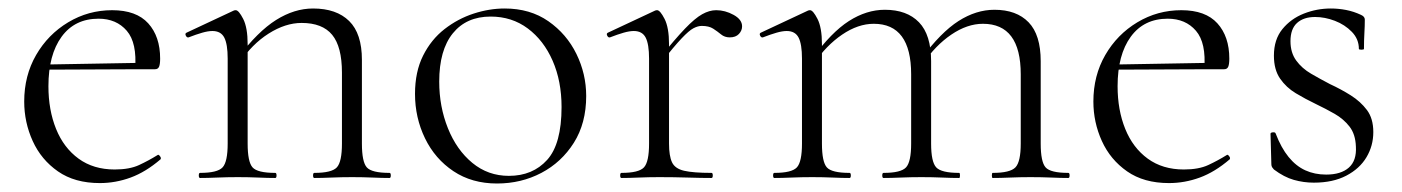

<svg xmlns="http://www.w3.org/2000/svg" viewBox="-20 -419 3300 452"><path d="M215 12Q156 12 116.5 -15.5Q77 -43 57 -87Q37 -131 37 -180Q37 -241 65 -289.5Q93 -338 140.5 -366.5Q188 -395 244 -395Q301 -395 329 -364Q357 -333 357 -281Q357 -268 354.5 -262Q352 -256 345 -256H298Q303 -318 278.5 -346.5Q254 -375 212 -375Q156 -375 125 -332.5Q94 -290 94 -216Q94 -160 112 -115.5Q130 -71 165 -45.5Q200 -20 250 -20Q285 -20 307.5 -30.5Q330 -41 351 -54Q353 -56 356.5 -51.5Q360 -47 358 -44Q323 -14 287.5 -1Q252 12 215 12ZM81 -255 80 -267 308 -271V-256Z M720 0Q717 0 717 -6Q717 -12 720 -12Q761 -12 773 -25Q785 -38 785 -81V-248Q785 -309 762 -337Q739 -365 690 -365Q652 -365 612.5 -340Q573 -315 544 -271L540 -283Q587 -345 630 -372Q673 -399 717 -399Q772 -399 802 -369.5Q832 -340 832 -278V-81Q832 -38 843.5 -25Q855 -12 897 -12Q900 -12 900 -6Q900 0 897 0Q880 0 857 -1Q834 -2 809 -2Q784 -2 760.5 -1Q737 0 720 0ZM451 0Q448 0 448 -6Q448 -12 451 -12Q492 -12 504 -25Q516 -38 516 -81V-281Q516 -315 508 -330.5Q500 -346 480 -346Q470 -346 456 -342Q442 -338 424 -331Q420 -330 417.5 -335Q415 -340 419 -342L530 -394Q532 -395 535 -395Q542 -395 552.5 -374.5Q563 -354 563 -315V-81Q563 -38 574.5 -25Q586 -12 628 -12Q631 -12 631 -6Q631 0 628 0Q611 0 588 -1Q565 -2 540 -2Q515 -2 491.5 -1Q468 0 451 0Z M1150 13Q1091 13 1047.5 -16Q1004 -45 980.5 -93.5Q957 -142 957 -198Q957 -250 976 -288Q995 -326 1026.5 -350.5Q1058 -375 1095 -387Q1132 -399 1168 -399Q1228 -399 1271 -369Q1314 -339 1337 -292Q1360 -245 1360 -193Q1360 -129 1331 -83Q1302 -37 1254.5 -12Q1207 13 1150 13ZM1178 -5Q1234 -5 1268 -42.5Q1302 -80 1302 -167Q1302 -228 1281 -276Q1260 -324 1222.5 -352Q1185 -380 1135 -380Q1078 -380 1046 -340.5Q1014 -301 1014 -227Q1014 -168 1034.5 -117Q1055 -66 1092 -35.5Q1129 -5 1178 -5Z M1536 -271 1532 -281Q1569 -327 1592.5 -351.5Q1616 -376 1633 -385.5Q1650 -395 1666 -395Q1687 -395 1707 -384Q1727 -373 1727 -357Q1727 -347 1719.5 -339Q1712 -331 1698 -331Q1686 -331 1677.5 -338Q1669 -345 1659 -351.5Q1649 -358 1632 -358Q1623 -358 1612.5 -352.5Q1602 -347 1584.5 -328.5Q1567 -310 1536 -271ZM1443 0Q1440 0 1440 -6Q1440 -12 1443 -12Q1484 -12 1496 -25Q1508 -38 1508 -81V-281Q1508 -315 1500 -330.5Q1492 -346 1472 -346Q1462 -346 1448 -342Q1434 -338 1416 -331Q1412 -330 1409.5 -335Q1407 -340 1411 -342L1522 -394Q1524 -395 1527 -395Q1534 -395 1544.5 -374.5Q1555 -354 1555 -315V-81Q1555 -52 1562 -37Q1569 -22 1590.5 -17Q1612 -12 1655 -12Q1658 -12 1658 -6Q1658 0 1655 0Q1631 0 1599 -1Q1567 -2 1532 -2Q1507 -2 1483.5 -1Q1460 0 1443 0Z M2317 0Q2315 0 2315 -6Q2315 -12 2317 -12Q2358 -12 2370.5 -25Q2383 -38 2383 -81V-244Q2383 -363 2294 -363Q2257 -363 2219.5 -337.5Q2182 -312 2153 -269L2149 -281Q2195 -343 2236.5 -369.5Q2278 -396 2321 -396Q2373 -396 2401.5 -366.5Q2430 -337 2430 -275V-81Q2430 -38 2441.5 -25Q2453 -12 2495 -12Q2498 -12 2498 -6Q2498 0 2495 0Q2478 0 2455 -1Q2432 -2 2406 -2Q2381 -2 2358 -1Q2335 0 2317 0ZM2060 0Q2057 0 2057 -6Q2057 -12 2060 -12Q2101 -12 2113 -25Q2125 -38 2125 -81V-244Q2125 -363 2037 -363Q2000 -363 1962.5 -337.5Q1925 -312 1896 -269L1892 -281Q1937 -343 1978.5 -369.5Q2020 -396 2063 -396Q2115 -396 2143.5 -366.5Q2172 -337 2172 -275V-81Q2172 -38 2184 -25Q2196 -12 2238 -12Q2240 -12 2240 -6Q2240 0 2238 0Q2220 0 2197.5 -1Q2175 -2 2149 -2Q2124 -2 2100.5 -1Q2077 0 2060 0ZM1803 0Q1800 0 1800 -6Q1800 -12 1803 -12Q1844 -12 1856 -25Q1868 -38 1868 -81V-281Q1868 -315 1860 -330.5Q1852 -346 1832 -346Q1822 -346 1808 -342Q1794 -338 1776 -331Q1772 -330 1769.5 -335Q1767 -340 1771 -342L1882 -394Q1884 -395 1887 -395Q1894 -395 1904.5 -374.5Q1915 -354 1915 -315V-81Q1915 -38 1926.5 -25Q1938 -12 1980 -12Q1983 -12 1983 -6Q1983 0 1980 0Q1963 0 1940 -1Q1917 -2 1892 -2Q1867 -2 1843.5 -1Q1820 0 1803 0Z M2732 12Q2673 12 2633.5 -15.5Q2594 -43 2574 -87Q2554 -131 2554 -180Q2554 -241 2582 -289.5Q2610 -338 2657.5 -366.5Q2705 -395 2761 -395Q2818 -395 2846 -364Q2874 -333 2874 -281Q2874 -268 2871.5 -262Q2869 -256 2862 -256H2815Q2820 -318 2795.5 -346.5Q2771 -375 2729 -375Q2673 -375 2642 -332.5Q2611 -290 2611 -216Q2611 -160 2629 -115.5Q2647 -71 2682 -45.5Q2717 -20 2767 -20Q2802 -20 2824.5 -30.5Q2847 -41 2868 -54Q2870 -56 2873.5 -51.5Q2877 -47 2875 -44Q2840 -14 2804.5 -1Q2769 12 2732 12ZM2598 -255 2597 -267 2825 -271V-256Z M3018 -322Q3018 -295 3031.5 -276.5Q3045 -258 3066.5 -245.5Q3088 -233 3111 -221Q3137 -209 3160 -194.5Q3183 -180 3198 -160Q3213 -140 3213 -108Q3213 -76 3197 -49Q3181 -22 3149.5 -5.5Q3118 11 3073 11Q3049 11 3026 4.5Q3003 -2 2979 -20Q2977 -22 2975 -25Q2973 -28 2973 -32L2971 -104Q2971 -107 2976.5 -107.5Q2982 -108 2983 -105Q2996 -71 3013.5 -49.5Q3031 -28 3053 -18Q3075 -8 3102 -8Q3137 -8 3155.5 -24.5Q3174 -41 3172 -74Q3171 -103 3157 -121Q3143 -139 3122 -151Q3101 -163 3078 -174Q3053 -186 3030.5 -199.5Q3008 -213 2993.5 -234Q2979 -255 2979 -288Q2979 -326 2999 -350.5Q3019 -375 3049.5 -387Q3080 -399 3113 -399Q3131 -399 3149 -395.5Q3167 -392 3184 -384Q3193 -380 3193 -373Q3193 -358 3192 -341Q3191 -324 3191 -304Q3191 -302 3185 -302Q3179 -302 3179 -304Q3179 -327 3162.5 -344Q3146 -361 3122.5 -370Q3099 -379 3076 -379Q3049 -379 3033.5 -365Q3018 -351 3018 -322Z"/></svg>

Font: Cormorant Garamond Light Light
Style: Regular
Weight: 300
Version: Version 4.001